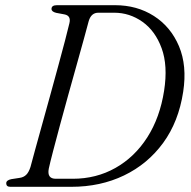

<svg xmlns="http://www.w3.org/2000/svg" viewBox="-20 -720 737 740"><path d="M4 -13.5Q4 -25.5 23.5 -29.5L56 -34.5Q70.5 -36.5 80.5 -45.8Q90.5 -55 97.5 -76.5Q103.5 -99.5 115.2 -142Q127 -184.5 142 -238.8Q157 -293 173.2 -351.5Q189.5 -410 204.2 -464.8Q219 -519.5 230.5 -563Q242 -606.5 247.5 -630.5Q254.5 -659.5 228.5 -664.5L196.5 -670.5Q178.5 -675 178.5 -685.5Q178.5 -700 199.5 -700H423Q508 -700 573 -658.5Q638 -617 669.8 -542Q701.5 -467 686 -366Q668.5 -251 608.8 -169.2Q549 -87.5 458 -43.8Q367 0 255 0H20Q4 0 4 -13.5ZM260.5 -31Q351 -31 425 -72.8Q499 -114.5 547.8 -190.8Q596.5 -267 612.5 -370.5Q627.5 -467 603 -534Q578.5 -601 529 -636Q479.5 -671 420 -671H359Q331.5 -671 322 -639Q316 -616 303.8 -571.8Q291.5 -527.5 275.8 -471.2Q260 -415 243.2 -354.5Q226.5 -294 211.2 -237.8Q196 -181.5 184.5 -137.2Q173 -93 168 -70Q160.5 -31 195 -31Z"/></svg>

Font: Fraunces 72pt Soft Light
Style: Italic
Weight: 300
Italic angle: -16°
Version: Version 1.000;[b76b70a41]